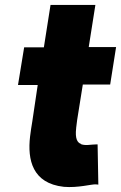

<svg xmlns="http://www.w3.org/2000/svg" viewBox="-20 -758 491 779"><path d="M53 -413H133L111 -265C108 -245 104 -224 102 -204C91 -110 111 -14 239 0C296 5 352 -11 368 -10L379 -9L376 -172H368C350 -172 327 -166 309 -173H308L309 -174C294 -179 284 -195 289 -238V-239C290 -249 291 -258 293 -271L316 -415H427L451 -567H340L367 -738H185L158 -566H78Z"/></svg>

Font: Rabbid Highway Sign IV
Style: BlkObl
Weight: 400
Foundry: Cannot Into Space Fonts
Version: Version 0.277